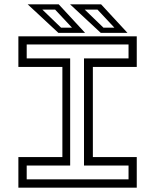

<svg xmlns="http://www.w3.org/2000/svg" viewBox="-20 -868 718 888"><path d="M65 0V-141.5H268.5V-558.5H65V-700H612.5V-558.5H409.5V-141.5H612.5V0ZM103.5 -38.5H574.5V-102.5H368.5V-598H574.5V-662.5H103.5V-598H304.5V-102.5H103.5ZM569.5 -716H446L304 -848H447.5ZM509 -740 431 -823.5H372L458.5 -740ZM373.5 -716H250L108 -848H251.5ZM313 -740 235 -823.5H176L262.5 -740Z"/></svg>

Font: Tourney Expanded
Style: Regular
Weight: 400
Width: 7
Designer: Tyler Finck
Foundry: Etcetera Type Co
Version: Version 1.010; ttfautohint (v1.8.3)